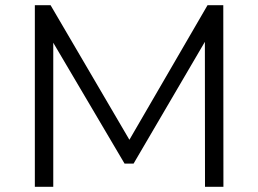

<svg xmlns="http://www.w3.org/2000/svg" viewBox="-20 -720 995 740"><path d="M114.3 0V-700H174.9L494.9 -153.7H462.7L779.9 -700H840.6L841.1 0H770.1L769.6 -588.8H787.2L494.8 -89.4H460.1L165.5 -588.8H185.3V0Z"/></svg>

Font: Montserrat Thin
Style: Regular
Weight: 100
Designer: Julieta Ulanovsky
Foundry: Julieta Ulanovsky
Version: Version 9.000